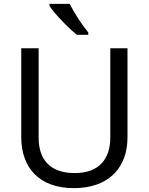

<svg xmlns="http://www.w3.org/2000/svg" viewBox="-20 -964 771 994"><path d="M341 -944H236V-934C259 -897 332 -820 378 -784H437V-796C406 -833 363 -899 341 -944ZM640 -252V-714H551V-252C551 -144 496 -68 367 -68C242 -68 180 -135 180 -251V-714H90V-254C90 -95 184 10 362 10C551 10 640 -104 640 -252Z"/></svg>

Font: Noto Sans Syriac Western
Style: Regular
Weight: 400
Designer: Patrick Giasson and the Monotype Design Team
Foundry: Monotype Imaging Inc.
Version: Version 3.000